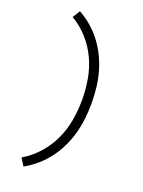

<svg xmlns="http://www.w3.org/2000/svg" viewBox="-182 -922 864 1164"><g transform="rotate(20 250.0 -340.0)"><path d="M124 161 94 113Q151 80 196 29.5Q241 -21 269 -81Q297 -141 308.5 -207.5Q320 -274 320 -340Q320 -406 308.5 -472.5Q297 -539 269 -599Q241 -659 196 -709.5Q151 -760 94 -793L124 -841Q167 -817 204.5 -784.5Q242 -752 271.5 -712.5Q301 -673 322.5 -628Q344 -583 357 -535.5Q370 -488 375.5 -438.5Q381 -389 381 -340Q381 -291 375.5 -241.5Q370 -192 357 -144.5Q344 -97 322.5 -52Q301 -7 271.5 32.5Q242 72 204.5 104.5Q167 137 124 161Z"/></g></svg>

Font: Iosevka Fixed SS04 Light
Style: Regular
Weight: 300
Monospace: yes
Designer: Belleve Invis
Foundry: Belleve Invis
Version: Version 32.5.0